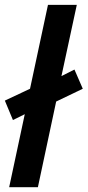

<svg xmlns="http://www.w3.org/2000/svg" viewBox="-27 -780 365 800"><path d="M11.2 0 76.2 -304.2 26.9 -279.8 -6.8 -360.8 98.1 -410.2 172.9 -759.8H293L229 -462.9L283.2 -490.2L317.9 -410.2L207 -356.9L130.9 0Z"/></svg>

Font: Open Sans Condensed
Style: Italic
Weight: 400
Width: 3
Italic angle: -12°
Designer: Monotype Design Team
Foundry: Monotype Imaging Inc.
Version: Version 3.000